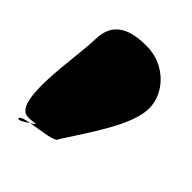

<svg xmlns="http://www.w3.org/2000/svg" viewBox="-153 -703 688 688"><g transform="rotate(45 191.0 -358.5)"><path d="M45 -498C43 -402 -11 -133 72 -133C113 -133 199 -146 199 -184C199 -211 51 -80 51 -107C51 -128 205 -130 205 -154C265 -248 357 -376 357 -462C357 -541 285 -614 193 -614C118 -614 45 -596 45 -498Z"/></g></svg>

Font: Recovery
Style: Regular
Weight: 400
Version: Version 0.27